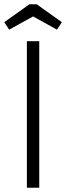

<svg xmlns="http://www.w3.org/2000/svg" viewBox="-47 -880 310 900"><path d="M79 0H137V-687H79ZM91 -860 -27 -776 -4 -741 108 -803 220 -741 243 -776 125 -860Z"/></svg>

Font: Secuela Light
Style: Regular
Weight: 300
Designer: Fernando Haro
Foundry: deFharo
Version: Version 1.708